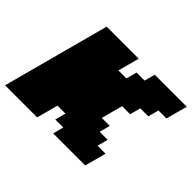

<svg xmlns="http://www.w3.org/2000/svg" viewBox="-133 -842 1059 1059"><g transform="rotate(45 396.0 -312.5)"><path d="M375 0H625Q630.9 -21 642.1 -62.5Q653.3 -104 658.7 -125H596.2L612.8 -187.5H550.3L566.9 -250H504.4Q509.8 -270.5 521 -312.3Q532.2 -354 538.1 -375H600.6L617.2 -437.5H679.7L696.3 -500H758.8Q764.2 -520.5 775.4 -562.3Q786.6 -604 792.5 -625H542.5L525.9 -562.5H463.4L446.3 -500H383.8Q389.6 -520.5 400.9 -562.3Q412.1 -604 417.5 -625H167.5Q139.6 -520.5 83.7 -312.3Q27.8 -104 0 0H250Q255.9 -21 267.1 -62.5Q278.3 -104 283.7 -125H346.2L329.1 -62.5H391.6Z"/></g></svg>

Font: Faithful 32x
Style: BoldOblique
Weight: 400
Foundry: Faithful Resource Pack
Version: Version 1.0; January 27, 2023